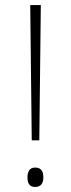

<svg xmlns="http://www.w3.org/2000/svg" viewBox="-20 -734 281 762"><path d="M136 -177 142 -714H100L106 -177ZM89 -30C89 -7 97 8 119 8C143 8 152 -7 152 -30C152 -54 144 -69 119 -69C97 -69 89 -52 89 -30Z"/></svg>

Font: Noto Sans Bengali SemiCondensed ExtraLight
Style: Regular
Weight: 200
Width: 4
Designer: Joana Ranito - Universal Thirst; Jelle Bosma - Monotype Design Team
Foundry: Universal Thirst ehf.
Version: Version 3.000